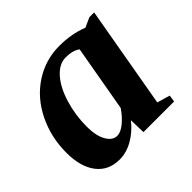

<svg xmlns="http://www.w3.org/2000/svg" viewBox="-125 -606 750 750"><g transform="rotate(-45 250.0 -230.5)"><path d="M401.9 -43.9 455.1 -28.3 451.2 0H281.7L279.8 -67.4Q251 -31.2 214.6 -10.5Q178.2 10.3 140.6 10.3Q79.6 10.3 45.7 -33.7Q11.7 -77.6 11.7 -155.8Q11.7 -241.2 47.4 -314.2Q83 -387.2 146.7 -429Q210.4 -470.7 287.1 -470.7Q354.5 -470.7 409.7 -448.7L449.7 -466.8H476.1ZM140.1 -171.4Q140.1 -121.1 157 -91.6Q173.8 -62 199.2 -62Q218.8 -62 242.7 -81.5Q266.6 -101.1 285.6 -129.9L334 -404.8Q312 -421.4 273.4 -421.4Q237.3 -421.4 206.5 -387Q175.8 -352.5 158 -293.7Q140.1 -234.9 140.1 -171.4Z"/></g></svg>

Font: Tinos
Style: Bold Italic
Weight: 700
Italic angle: -16.333°
Designer: Steve Matteson
Foundry: Monotype Imaging Inc.
Version: Version 1.23